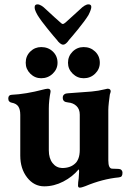

<svg xmlns="http://www.w3.org/2000/svg" viewBox="-20 -840 591 881"><path d="M18 0ZM338 11Q338 -3 341 -21L343 -52Q343 -61 341 -63Q313 -29 270.5 -7Q228 15 183 15Q136 15 104.5 -25.5Q73 -66 73 -126V-313Q73 -338 64 -351.5Q55 -365 33 -369Q27 -370 22.5 -374.5Q18 -379 18 -388Q18 -404 33 -405Q98 -408 178 -429Q182 -430 188.5 -431.5Q195 -433 199 -433Q213 -433 212 -419Q204 -378 204 -342V-150Q204 -114 221 -92Q238 -70 265 -69Q304 -69 326 -91Q334 -98 340 -113.5Q346 -129 346 -153V-314Q346 -339 331 -353.5Q316 -368 292 -370Q280 -371 274 -376Q268 -381 268 -392Q268 -402 275 -407Q282 -412 292 -412Q368 -417 400 -420Q432 -423 460 -430Q472 -433 473 -433Q488 -433 488 -421Q488 -418 484 -406Q482 -394 479.5 -371Q477 -348 477 -336V-104Q477 -66 495 -66L523 -65Q532 -65 537 -60Q542 -55 542 -47Q542 -37 538.5 -32Q535 -27 525 -26Q451 -19 372 14Q369 15 360.5 18Q352 21 346 21Q338 21 338 11ZM98 -552Q98 -583 119 -603.5Q140 -624 169 -624Q201 -624 222.5 -603.5Q244 -583 244 -552Q244 -523 222 -502Q200 -481 169 -481Q140 -481 119 -502Q98 -523 98 -552ZM292 -552Q292 -582 313 -603Q334 -624 364 -624Q395 -624 416.5 -603.5Q438 -583 438 -552Q438 -523 416.5 -502Q395 -481 364 -481Q335 -481 313.5 -502Q292 -523 292 -552ZM241 -657Q230 -669 199 -707Q168 -745 152 -771Q151 -773 145 -784.5Q139 -796 139 -807Q139 -820 152 -820Q168 -820 192 -796L230 -761L257 -737Q264 -730 268 -730Q273 -730 281 -737L346 -796Q370 -820 386 -820Q399 -820 399 -808Q399 -797 386 -771Q370 -745 339 -707Q308 -669 297 -657Q282 -635 270 -635Q263 -635 255 -641.5Q247 -648 241 -657Z"/></svg>

Font: EB Garamond
Style: Bold
Weight: 700
Designer: Georg Duffner and Octavio Pardo
Foundry: Georg Duffner
Version: Version 1.000; ttfautohint (v1.6)